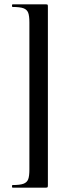

<svg xmlns="http://www.w3.org/2000/svg" viewBox="-20 -745 314 882"><path d="M191 117H38Q35 117 35 111Q35 105 38 105Q72 105 88 99Q104 93 109.5 78.5Q115 64 115 34V-642Q115 -672 109.5 -686.5Q104 -701 88 -707Q72 -713 38 -713Q35 -713 35 -719Q35 -725 38 -725H191Q197 -725 198.5 -723.5Q200 -722 200 -715V106Q200 113 198.5 115Q197 117 191 117Z"/></svg>

Font: Cormorant Upright SemiBold
Style: Regular
Weight: 600
Designer: Christian Thalmann (Catharsis Fonts)
Foundry: Catharsis Fonts
Version: Version 3.302